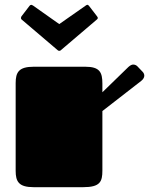

<svg xmlns="http://www.w3.org/2000/svg" viewBox="-20 -777 619 797"><path d="M45 -68C45 -23 58 0 120 0H325C396 0 405 -23 405 -69V-316L566 -441C575 -448 579 -456 579 -463C579 -469 576 -475 572 -479L550 -502C546 -506 540 -509 533 -509C527 -509 521 -506 513 -499L405 -394V-430C405 -477 394 -500 334 -500H120C58 -500 45 -477 45 -432ZM226 -677 117 -754C114 -755 112 -757 110 -757C108 -757 105 -756 102 -752L69 -709C68 -707 67 -704 67 -702C67 -700 68 -697 71 -695L219 -569C221 -567 223 -566 226 -566C230 -566 231 -567 233 -569L381 -695C384 -697 386 -700 386 -702C386 -704 385 -707 383 -709L350 -752C347 -756 345 -757 342 -757C340 -757 338 -755 336 -754Z"/></svg>

Font: Fascinate
Style: Regular
Weight: 900
Designer: Astigmatic (AOETI)
Foundry: Astigmatic (AOETI)
Version: Version 1.000